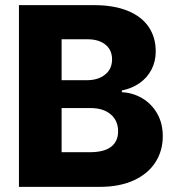

<svg xmlns="http://www.w3.org/2000/svg" viewBox="-20 -727 682 747"><path d="M53.7 -707H345.7Q423.3 -707 477.3 -684.8Q531.2 -662.6 558.6 -622.1Q585.9 -581.5 585.9 -527.3Q585.9 -487.8 569.3 -456.1Q552.7 -424.3 522.9 -403.6Q493.2 -382.8 454.1 -375V-368.2Q497.1 -366.2 533.4 -344.7Q569.8 -323.2 591.6 -285.2Q613.3 -247.1 613.3 -197.3Q613.3 -139.6 584.2 -95Q555.2 -50.3 500 -25.1Q444.8 0 368.2 0H53.7ZM439.5 -215.8Q439.5 -257.8 410.6 -282.2Q381.8 -306.6 332 -306.6H219.7V-134.8H329.1Q384.8 -134.8 412.1 -155.8Q439.5 -176.8 439.5 -215.8ZM416 -496.1Q416 -532.2 390.4 -553.2Q364.7 -574.2 320.3 -574.2H219.7V-415H318.4Q361.8 -415 388.9 -436.8Q416 -458.5 416 -496.1Z"/></svg>

Font: Pretendard JP ExtraBold
Style: Regular
Weight: 800
Designer: Base glyphs from Inter by Rasmus Andersson; Hangeul glyphs from Noto Sans CJK(Source Han Sans) by Jang Soo-young and Kan
Foundry: Kil Hyung-jin
Version: Version 1.309